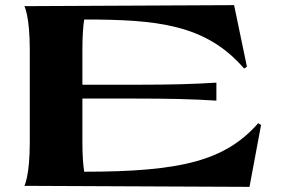

<svg xmlns="http://www.w3.org/2000/svg" viewBox="-20 -721 1122 748"><path d="M75 3 952 7 997 -234 986 -241C858 -96 689 -52 308 -52C304 -78 301 -115 301 -166V-337H511C632 -337 732 -335 823 -329V-399C732 -393 630 -391 531 -391H301V-528C301 -582 304 -619 308 -645C590 -645 782 -627 931 -454L942 -461L892 -701L75 -697C75 -697 96 -659 96 -527V-167C96 -35 75 3 75 3Z"/></svg>

Font: Coconat
Style: Bold
Weight: 900
Width: 8
Designer: Sara Lavazza
Foundry: Collletttivo
Version: Version 1.000;Glyphs 3.2 (3217)